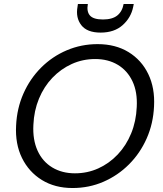

<svg xmlns="http://www.w3.org/2000/svg" viewBox="-20 -934 821 966"><path d="M345 12Q256 12 190.5 -28.5Q125 -69 90.5 -139.5Q56 -210 61 -302Q65 -389 98 -463.5Q131 -538 187 -594Q243 -650 316 -681Q389 -712 471 -712Q561 -712 626.5 -672Q692 -632 726 -561.5Q760 -491 755 -399Q751 -312 718 -237.5Q685 -163 629 -107Q573 -51 500.5 -19.5Q428 12 345 12ZM357 -62Q420 -62 475 -87Q530 -112 572.5 -157Q615 -202 640 -263Q665 -324 668 -396Q672 -471 646.5 -525Q621 -579 572.5 -608Q524 -637 459 -637Q396 -637 341 -612Q286 -587 243.5 -542.5Q201 -498 176 -437.5Q151 -377 148 -306Q144 -231 169 -176Q194 -121 243 -91.5Q292 -62 357 -62ZM486 -770Q418 -770 389 -807.5Q360 -845 370 -900L372 -914H422Q415 -876 432.5 -856Q450 -836 498 -836Q545 -836 570 -856Q595 -876 602 -914H653L650 -899Q639 -845 597 -807.5Q555 -770 486 -770Z"/></svg>

Font: DM Sans Italic
Style: Regular
Weight: 400
Italic angle: -10°
Designer: Colophon Foundry, Jonny Pinhorn
Foundry: Colophon Foundry
Version: Version 4.004; ttfautohint (v1.8.4.7-5d5b)